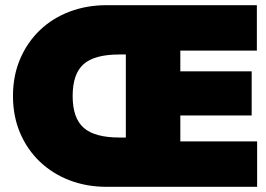

<svg xmlns="http://www.w3.org/2000/svg" viewBox="-20 -720 1025 740"><path d="M971 -175V0H390Q314 0 248.5 -25Q183 -50 134 -96.5Q85 -143 57.5 -207.5Q30 -272 30 -350Q30 -428 57.5 -492.5Q85 -557 133.5 -603.5Q182 -650 248 -675Q314 -700 390 -700H970V-525H675V-445H950V-275H675V-175ZM440 -190H465V-510H440Q344 -510 302 -472.5Q260 -435 260 -350Q260 -265 302.5 -227.5Q345 -190 440 -190Z"/></svg>

Font: Jost* Black
Style: Regular
Weight: 900
Version: Version 3.7